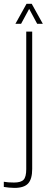

<svg xmlns="http://www.w3.org/2000/svg" viewBox="-76 -762 244 984"><path d="M-2 201Q-13.5 201 -29.8 199.5Q-46 198 -56.5 196V169.5Q-46 171.5 -32.8 172.5Q-19.5 173.5 -4 173.5Q31.5 173.5 45 159Q58.5 144.5 58.5 105V-600H89V104Q89 155.5 68.2 178.2Q47.5 201 -2 201ZM3 -640 60 -742.5H86.5L143.5 -640H114.5L73.5 -716.5L32 -640Z"/></svg>

Font: Big Shoulders Stencil Display ExtraLight
Style: Regular
Weight: 250
Designer: Patric King
Foundry: XO Type Co
Version: Version 2.001